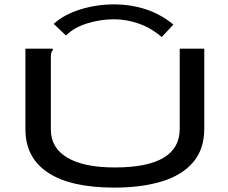

<svg xmlns="http://www.w3.org/2000/svg" viewBox="-20 -845 1040 876"><path d="M502 11Q303 11 199.5 -57Q96 -125 96 -255V-623H221V-616Q215 -610 213.5 -603Q212 -596 212 -579V-254Q212 -170 287.5 -125.5Q363 -81 504 -81Q800 -81 800 -257V-623H912V-258Q912 -164 861 -104.5Q810 -45 717.5 -17Q625 11 502 11ZM281 -683 225 -736Q272 -779 346.5 -802Q421 -825 499 -825Q577 -825 645.5 -802.5Q714 -780 771 -733L718 -676Q672 -716 615.5 -736.5Q559 -757 499 -757Q439 -757 378.5 -738.5Q318 -720 281 -683Z"/></svg>

Font: Inconsolata UltraExpanded SemiBold
Style: Regular
Weight: 600
Width: 9
Monospace: yes
Designer: Raph Levien, Cyreal, Brenton Simpson
Foundry: Raph Levien, Cyreal, Google
Version: Version 3.001; ttfautohint (v1.8.2.53-6de2)